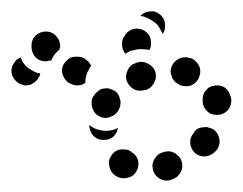

<svg xmlns="http://www.w3.org/2000/svg" viewBox="-20 -295 424 335"><path d="M297 -13Q296 -18 292 -22Q289 -25 285 -28Q281 -30 276 -31Q271 -31 266 -30L264 -29Q259 -28 256 -25Q252 -22 249 -17Q247 -13 246 -8Q246 -3 247 2Q250 12 259 17Q268 22 278 19L280 18Q290 15 295 6Q300 -3 297 -13ZM218 4Q223 -5 221 -15Q218 -25 209 -30Q208 -31 208 -31Q204 -34 199 -34Q194 -35 189 -34Q184 -33 180 -30Q176 -27 174 -23Q168 -14 171 -4Q173 6 182 12Q183 12 184 13Q193 18 203 15Q213 13 218 4ZM354 -68Q350 -71 345 -72Q341 -74 336 -73Q331 -73 326 -71Q322 -69 319 -65L318 -63Q311 -55 312 -45Q313 -35 320 -28Q324 -25 329 -23Q334 -22 339 -22Q344 -23 348 -25Q352 -27 356 -31L357 -32Q364 -40 363 -51Q362 -61 354 -68ZM163 -51Q168 -51 172 -53Q177 -55 180 -59Q182 -62 184 -65Q185 -68 186 -72Q183 -70 179 -69Q170 -66 160 -67Q151 -68 143 -72Q139 -74 136 -77Q136 -76 136 -76Q136 -76 136 -75V-74Q137 -63 145 -56Q153 -50 163 -51ZM153 -92Q163 -87 172 -91Q182 -94 187 -103Q187 -103 187 -104Q190 -108 190 -113Q191 -118 189 -123Q188 -128 185 -132Q182 -136 177 -138Q173 -140 168 -141Q163 -141 158 -140Q154 -139 150 -135Q146 -132 144 -128Q143 -127 142 -126Q138 -117 141 -107Q144 -97 153 -92ZM352 -145Q349 -145 346 -143Q343 -142 341 -139Q340 -138 338 -136Q335 -132 334 -126Q333 -120 334 -115Q334 -114 334 -114Q335 -109 338 -105Q341 -101 345 -98Q350 -95 354 -95Q359 -94 364 -95Q374 -97 380 -106Q385 -115 383 -125Q383 -126 382 -127Q380 -137 371 -143Q362 -148 352 -145ZM201 -154Q205 -144 214 -139Q223 -135 233 -138H235Q245 -142 249 -151Q254 -160 251 -170Q247 -180 238 -184Q229 -189 219 -186L217 -185Q207 -182 203 -173Q198 -163 201 -154ZM278 -174Q277 -169 279 -164Q280 -159 283 -155Q286 -151 290 -149Q294 -146 299 -145Q300 -145 300 -145Q311 -143 319 -149Q327 -155 329 -166Q330 -170 329 -175Q328 -180 325 -184Q322 -188 318 -191Q314 -194 309 -194Q308 -195 306 -195Q296 -196 288 -190Q280 -184 278 -174ZM50 -167Q46 -167 42 -169Q33 -173 26 -179Q19 -186 16 -195Q12 -193 9 -191Q6 -188 4 -184L3 -183Q-2 -174 1 -164Q5 -154 14 -149Q18 -147 23 -146Q28 -146 33 -147Q37 -149 41 -152Q45 -155 47 -159L48 -161Q49 -162 50 -164Q50 -165 50 -167ZM130 -191Q124 -196 117 -196H115Q104 -197 97 -190Q89 -183 88 -173Q88 -168 90 -163Q92 -158 95 -155Q98 -151 103 -149Q107 -147 112 -146H114Q118 -146 122 -147Q126 -148 129 -151Q129 -153 129 -155Q130 -164 134 -172L135 -173Q136 -177 139 -180Q136 -187 130 -191ZM35 -213Q35 -214 35 -216Q35 -226 42 -233Q50 -240 60 -240Q71 -240 78 -232Q85 -225 85 -214Q85 -214 85 -213Q85 -212 84 -211Q84 -210 84 -209Q83 -208 82 -207Q74 -200 70 -191Q70 -191 70 -190Q68 -189 65 -189Q62 -188 60 -188Q49 -188 42 -195Q35 -203 35 -213ZM241 -208Q245 -216 243 -225Q242 -234 234 -240Q226 -246 215 -245Q205 -243 199 -235L198 -233Q192 -226 193 -217Q193 -208 199 -201Q204 -205 210 -207H212Q221 -210 230 -209Q235 -209 241 -208ZM260 -269Q256 -272 252 -274Q247 -276 242 -275Q237 -275 233 -273Q228 -271 225 -267Q228 -267 231 -266Q240 -263 247 -258Q255 -253 259 -245Q262 -240 264 -236Q269 -243 268 -253Q267 -263 260 -269Z"/></svg>

Font: FRB American Cursive Guidelines Arrows Dotted Black
Style: Bold Italic
Weight: 900
Italic angle: -25°
Version: Version 2.0;Modular Font Editor K font №1